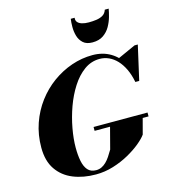

<svg xmlns="http://www.w3.org/2000/svg" viewBox="-145 -1146 1133 1272"><g transform="rotate(-15 422.0 -510.0)"><path d="M355 10Q268.5 10 199.5 -18Q130.5 -46 90.2 -104.8Q50 -163.5 50 -255Q50 -343 76.8 -420Q103.5 -497 150.5 -559.5Q197.5 -622 259.2 -666.8Q321 -711.5 391.5 -735.8Q462 -760 535 -760Q605 -760 658 -728.5Q711 -697 742.8 -641.5Q774.5 -586 779.5 -514.5H764.5Q754.5 -566 736 -604.8Q717.5 -643.5 692.5 -670Q667.5 -696.5 637.5 -710Q607.5 -723.5 575 -723.5Q516.5 -723.5 468.5 -688.8Q420.5 -654 383.5 -596.2Q346.5 -538.5 321.2 -468.5Q296 -398.5 283 -327.2Q270 -256 270 -195.5Q270 -144.5 278 -104Q286 -63.5 306.2 -40.2Q326.5 -17 363.5 -17Q383.5 -17 400.5 -25Q417.5 -33 432.5 -47.5Q447.5 -62 460.8 -82Q474 -102 487.5 -125L528.5 -281.5H752.5L721.5 -165Q705 -141.5 668.8 -111.5Q632.5 -81.5 582.8 -53.8Q533 -26 474.5 -8Q416 10 355 10ZM420 -271.5V-298H790V-271.5ZM765 -514.5 755 -581.5Q742 -608.5 726 -637.5Q710 -666.5 691.5 -691L822 -750H844.5L791 -514.5ZM559.5 -841Q518 -841 495.5 -861.5Q473 -882 464.2 -912.5Q455.5 -943 455.8 -975Q456 -1007 459.5 -1029.5H486Q483.5 -1011 493.5 -999.2Q503.5 -987.5 523 -981.5Q542.5 -975.5 569.5 -975.5Q596.5 -975.5 621.8 -979Q647 -982.5 666 -993.8Q685 -1005 693 -1029.5H719.5Q716 -1007 707 -975Q698 -943 680.8 -912.5Q663.5 -882 634 -861.5Q604.5 -841 559.5 -841Z"/></g></svg>

Font: Bodoni Moda 9pt Black
Style: Italic
Weight: 900
Italic angle: -13°
Designer: Owen Earl
Foundry: indestructible type
Version: Version 2.004